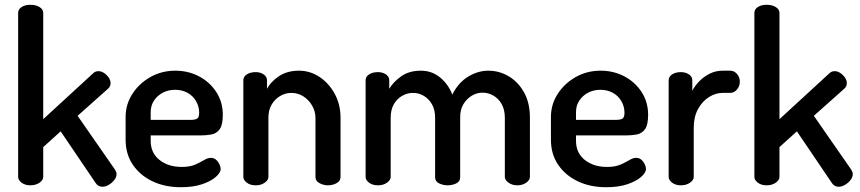

<svg xmlns="http://www.w3.org/2000/svg" viewBox="-20 -776 3602 804"><path d="M107 0Q85 0 70.5 -11Q56 -22 56 -35V-722Q56 -737 70.5 -746.5Q85 -756 107 -756Q130 -756 145.5 -746.5Q161 -737 161 -722V-277L370 -469Q379 -478 392 -478Q404 -478 415.5 -470.5Q427 -463 435 -451.5Q443 -440 443 -428Q443 -422 441 -416.5Q439 -411 434 -406L305 -291L462 -65Q468 -55 468 -47Q468 -34 458.5 -22Q449 -10 435.5 -2Q422 6 409 6Q391 6 381 -9L234 -226L161 -160V-35Q161 -22 145.5 -11Q130 0 107 0Z M738 8Q670 8 618 -17Q566 -42 536 -86.5Q506 -131 506 -191V-286Q506 -339 534.5 -383Q563 -427 610 -453.5Q657 -480 714 -480Q768 -480 813 -456.5Q858 -433 885.5 -391Q913 -349 913 -295Q913 -253 900 -235Q887 -217 866 -213Q845 -209 822 -209H611V-186Q611 -136 647.5 -106.5Q684 -77 741 -77Q776 -77 798 -87Q820 -97 835 -106Q850 -115 863 -115Q876 -115 885 -107Q894 -99 899 -88Q904 -77 904 -68Q904 -53 883.5 -35Q863 -17 826 -4.5Q789 8 738 8ZM611 -274H777Q799 -274 806.5 -280Q814 -286 814 -304Q814 -330 801 -352.5Q788 -375 765 -387.5Q742 -400 713 -400Q685 -400 662 -388Q639 -376 625 -355Q611 -334 611 -306Z M1051 0Q1028 0 1013.5 -11Q999 -22 999 -35V-440Q999 -455 1013.5 -464.5Q1028 -474 1051 -474Q1070 -474 1084 -464.5Q1098 -455 1098 -440V-404Q1113 -433 1147.5 -456.5Q1182 -480 1232 -480Q1279 -480 1318.5 -453.5Q1358 -427 1382 -382.5Q1406 -338 1406 -283V-35Q1406 -18 1389.5 -9Q1373 0 1353 0Q1335 0 1318 -9Q1301 -18 1301 -35V-283Q1301 -309 1287.5 -333Q1274 -357 1251 -372Q1228 -387 1200 -387Q1176 -387 1154 -374.5Q1132 -362 1118 -339Q1104 -316 1104 -283V-35Q1104 -22 1088.5 -11Q1073 0 1051 0Z M1563 0Q1540 0 1525.5 -11Q1511 -22 1511 -35V-440Q1511 -455 1525.5 -464.5Q1540 -474 1563 -474Q1582 -474 1596 -464.5Q1610 -455 1610 -440V-404Q1627 -433 1660 -456.5Q1693 -480 1743 -480Q1788 -480 1822.5 -452Q1857 -424 1874 -380Q1900 -431 1941 -455.5Q1982 -480 2025 -480Q2070 -480 2109.5 -457Q2149 -434 2174 -390Q2199 -346 2199 -283V-35Q2199 -22 2183.5 -11Q2168 0 2146 0Q2125 0 2109.5 -11Q2094 -22 2094 -35V-283Q2094 -317 2080.5 -340.5Q2067 -364 2045.5 -376Q2024 -388 2001 -388Q1977 -388 1956 -375.5Q1935 -363 1921 -340.5Q1907 -318 1907 -285V-34Q1907 -16 1890.5 -8Q1874 0 1854 0Q1836 0 1819 -8Q1802 -16 1802 -34V-284Q1802 -316 1789 -339Q1776 -362 1755 -374.5Q1734 -387 1709 -387Q1686 -387 1664.5 -375Q1643 -363 1629.5 -340Q1616 -317 1616 -283V-35Q1616 -22 1600.5 -11Q1585 0 1563 0Z M2519 8Q2451 8 2399 -17Q2347 -42 2317 -86.5Q2287 -131 2287 -191V-286Q2287 -339 2315.5 -383Q2344 -427 2391 -453.5Q2438 -480 2495 -480Q2549 -480 2594 -456.5Q2639 -433 2666.5 -391Q2694 -349 2694 -295Q2694 -253 2681 -235Q2668 -217 2647 -213Q2626 -209 2603 -209H2392V-186Q2392 -136 2428.5 -106.5Q2465 -77 2522 -77Q2557 -77 2579 -87Q2601 -97 2616 -106Q2631 -115 2644 -115Q2657 -115 2666 -107Q2675 -99 2680 -88Q2685 -77 2685 -68Q2685 -53 2664.5 -35Q2644 -17 2607 -4.5Q2570 8 2519 8ZM2392 -274H2558Q2580 -274 2587.5 -280Q2595 -286 2595 -304Q2595 -330 2582 -352.5Q2569 -375 2546 -387.5Q2523 -400 2494 -400Q2466 -400 2443 -388Q2420 -376 2406 -355Q2392 -334 2392 -306Z M2831 0Q2809 0 2794.5 -11Q2780 -22 2780 -35V-440Q2780 -455 2794.5 -464.5Q2809 -474 2831 -474Q2851 -474 2865 -464.5Q2879 -455 2879 -440V-396Q2890 -417 2908.5 -436Q2927 -455 2952 -467.5Q2977 -480 3006 -480H3038Q3054 -480 3066 -466.5Q3078 -453 3078 -434Q3078 -415 3066 -401Q3054 -387 3038 -387H3006Q2976 -387 2948 -369Q2920 -351 2902.5 -318.5Q2885 -286 2885 -240V-35Q2885 -22 2869.5 -11Q2854 0 2831 0Z M3190 0Q3168 0 3153.5 -11Q3139 -22 3139 -35V-722Q3139 -737 3153.5 -746.5Q3168 -756 3190 -756Q3213 -756 3228.5 -746.5Q3244 -737 3244 -722V-277L3453 -469Q3462 -478 3475 -478Q3487 -478 3498.5 -470.5Q3510 -463 3518 -451.5Q3526 -440 3526 -428Q3526 -422 3524 -416.5Q3522 -411 3517 -406L3388 -291L3545 -65Q3551 -55 3551 -47Q3551 -34 3541.5 -22Q3532 -10 3518.5 -2Q3505 6 3492 6Q3474 6 3464 -9L3317 -226L3244 -160V-35Q3244 -22 3228.5 -11Q3213 0 3190 0Z"/></svg>

Font: Dosis SemiBold
Style: Regular
Weight: 600
Designer: EdgarTolentino, PabloImpallari, IginoMarini
Foundry: EdgarTolentino, PabloImpallari, IginoMarini
Version: Version 3.001; ttfautohint (v1.8.2)